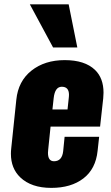

<svg xmlns="http://www.w3.org/2000/svg" viewBox="-20 -871 521 901"><path d="M229 -648.4H342.8L302.2 -850.6H120.1ZM220.7 10.7C282.6 10.7 332.8 -4.1 371.3 -33.7C409.9 -63.3 432.1 -106.4 438 -163.1L445.3 -229H283.2L276.4 -161.1C272.8 -129.9 258.5 -114.3 233.4 -114.3C214.5 -114.3 205.1 -127.4 205.1 -153.8C205.1 -158 205.4 -162.8 206.1 -168L217.3 -276.9H449.7L464.4 -409.7C465.3 -418.8 465.8 -427.6 465.8 -436C465.8 -481.6 452.5 -517.3 425.8 -543C393.9 -573.6 346.5 -588.9 283.7 -588.9C221.2 -588.9 169.2 -572.4 127.7 -539.6C86.2 -506.7 62.5 -461.3 56.6 -403.3L32.7 -174.8C31.7 -166 31.2 -157.6 31.2 -149.4C31.2 -103.5 45.9 -66.6 75.2 -38.6C109.7 -5.7 158.2 10.7 220.7 10.7ZM226.1 -357.4 231.9 -410.6C235.8 -446.1 248.5 -463.9 270 -463.9C292.5 -463.9 303.7 -451.3 303.7 -426.3C303.7 -423 303.5 -419.6 303.2 -416L296.9 -357.4Z"/></svg>

Font: Oswald
Style: Heavy
Weight: 800
Designer: Vernon Adams
Foundry: Vernon Adams
Version: 3.0; ttfautohint (v0.95.6-bc232) -l 8 -r 50 -G 200 -x 0 -w "